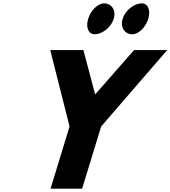

<svg xmlns="http://www.w3.org/2000/svg" viewBox="-20 -1123 1015 1143"><path d="M600 -1103C562.8 -1103 520.4 -1062 504.8 -1011C489.2 -960 506.6 -919 543.7 -919C588 -919 641.5 -960 657.1 -1011C672.7 -1062 644.2 -1103 600 -1103ZM823.7 -1103C779.2 -1103 725.7 -1062 710.1 -1011C694.5 -960 723 -919 767.5 -919C804.6 -919 847.1 -960 862.7 -1011C878.2 -1062 860.9 -1103 823.7 -1103ZM279.1 -825 394.1 -370 281 0H469L582.1 -370L975.4 -825H778.1L546.5 -561L476.4 -825Z"/></svg>

Font: Hussar
Style: BdSuprConOblThree
Weight: 700
Foundry: Cannot Into Space Fonts
Version: Version 2.00